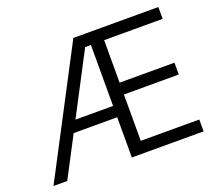

<svg xmlns="http://www.w3.org/2000/svg" viewBox="-120 -875 1158 1036"><g transform="rotate(-20 459.0 -357.0)"><path d="M394 -714 20 0H99L220 -231H470V0H882V-68H546V-334H861V-402H546V-646H882V-714ZM254 -296 437 -646H470V-296Z"/></g></svg>

Font: Non Bureau Light
Style: Regular
Weight: 300
Designer: Jona Saucedo
Foundry: Non Foundry
Version: Version 1.000;FEAKit 1.0